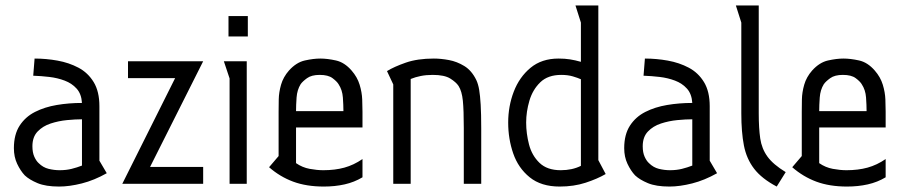

<svg xmlns="http://www.w3.org/2000/svg" viewBox="-20 -675 3322 705"><path d="M107 -460Q149 -460 191 -452.5Q233 -445 268 -426.5Q303 -408 324 -373.5Q345 -339 345 -285V-85L372 -39Q326 -13 280.5 -1.5Q235 10 197 10Q148 10 118 -2.5Q88 -15 71 -31Q55 -48 43 -73.5Q31 -99 31 -131Q31 -181 52 -213.5Q73 -246 108.5 -264Q144 -282 188.5 -289.5Q233 -297 281 -297Q279 -330 261.5 -349.5Q244 -369 217.5 -379Q191 -389 161 -392.5Q131 -396 102 -397ZM281 -237Q257 -237 226 -234Q195 -231 166 -221.5Q137 -212 118 -192Q99 -172 99 -138Q99 -115 106 -99.5Q113 -84 122 -76Q138 -60 158.5 -55Q179 -50 199 -50Q223 -50 243 -55Q263 -60 281 -67Z M531 -62H726V0H429L623 -388H450V-450H726Z M890 -616V-541H819V-616ZM886 -450V0H823V-387L802 -450Z M1067 -207V-76Q1090 -60 1117 -55Q1144 -50 1167 -50Q1210 -50 1244.5 -59.5Q1279 -69 1311 -91V-24Q1281 -6 1245.5 2Q1210 10 1169 10Q1105 10 1056.5 -8Q1008 -26 968 -61L1003 -102V-265Q1003 -284 1003.5 -310Q1004 -336 1012 -364Q1020 -392 1041 -416Q1068 -446 1099.5 -453Q1131 -460 1156 -460Q1182 -460 1213.5 -453Q1245 -446 1271 -416Q1292 -392 1300.5 -364Q1309 -336 1310 -310Q1311 -284 1311 -265V-207ZM1241 -267Q1241 -289 1239 -317Q1237 -345 1223 -366Q1217 -376 1201 -388Q1185 -400 1154 -400Q1124 -400 1107.5 -388Q1091 -376 1084 -366Q1071 -345 1069 -317Q1067 -289 1067 -267Z M1401 -414Q1427 -430 1470 -445Q1513 -460 1573 -460Q1599 -460 1628.5 -454.5Q1658 -449 1685 -432.5Q1712 -416 1729 -381Q1736 -366 1739.5 -345Q1743 -324 1745 -290.5Q1747 -257 1747 -203V0H1683V-205Q1683 -271 1679.5 -305.5Q1676 -340 1664 -359Q1655 -373 1633.5 -386.5Q1612 -400 1569 -400Q1545 -400 1525 -396Q1505 -392 1488 -385V0H1424V-365Z M2204 -36Q2173 -18 2130 -4Q2087 10 2035 10Q1967 10 1925 -24Q1883 -58 1864.5 -111.5Q1846 -165 1846 -225Q1846 -285 1866.5 -338.5Q1887 -392 1928 -426Q1969 -460 2031 -460Q2054 -460 2073 -457Q2092 -454 2113 -448V-592L2093 -655H2177V-87ZM2113 -384Q2102 -389 2083.5 -394.5Q2065 -400 2041 -400Q1992 -400 1964 -373Q1936 -346 1924 -305.5Q1912 -265 1912 -225Q1912 -185 1922.5 -144.5Q1933 -104 1961 -77Q1989 -50 2039 -50Q2081 -50 2113 -66Z M2348 -460Q2390 -460 2432 -452.5Q2474 -445 2509 -426.5Q2544 -408 2565 -373.5Q2586 -339 2586 -285V-85L2613 -39Q2567 -13 2521.5 -1.5Q2476 10 2438 10Q2389 10 2359 -2.5Q2329 -15 2312 -31Q2296 -48 2284 -73.5Q2272 -99 2272 -131Q2272 -181 2293 -213.5Q2314 -246 2349.5 -264Q2385 -282 2429.5 -289.5Q2474 -297 2522 -297Q2520 -330 2502.5 -349.5Q2485 -369 2458.5 -379Q2432 -389 2402 -392.5Q2372 -396 2343 -397ZM2522 -237Q2498 -237 2467 -234Q2436 -231 2407 -221.5Q2378 -212 2359 -192Q2340 -172 2340 -138Q2340 -115 2347 -99.5Q2354 -84 2363 -76Q2379 -60 2399.5 -55Q2420 -50 2440 -50Q2464 -50 2484 -55Q2504 -60 2522 -67Z M2766 -655V-259Q2766 -204 2771.5 -166.5Q2777 -129 2798 -100Q2819 -71 2865 -43L2832 10Q2777 -19 2749 -55.5Q2721 -92 2711.5 -141Q2702 -190 2702 -259V-592L2682 -655Z M2988 -207V-76Q3011 -60 3038 -55Q3065 -50 3088 -50Q3131 -50 3165.5 -59.5Q3200 -69 3232 -91V-24Q3202 -6 3166.5 2Q3131 10 3090 10Q3026 10 2977.5 -8Q2929 -26 2889 -61L2924 -102V-265Q2924 -284 2924.5 -310Q2925 -336 2933 -364Q2941 -392 2962 -416Q2989 -446 3020.5 -453Q3052 -460 3077 -460Q3103 -460 3134.5 -453Q3166 -446 3192 -416Q3213 -392 3221.5 -364Q3230 -336 3231 -310Q3232 -284 3232 -265V-207ZM3162 -267Q3162 -289 3160 -317Q3158 -345 3144 -366Q3138 -376 3122 -388Q3106 -400 3075 -400Q3045 -400 3028.5 -388Q3012 -376 3005 -366Q2992 -345 2990 -317Q2988 -289 2988 -267Z"/></svg>

Font: Aubrey
Style: Regular
Weight: 400
Designer: Gayaneh Bagdasaryan
Foundry: Cyreal.org
Version: Version 1.102; ttfautohint (v1.8.3)